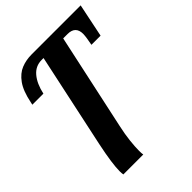

<svg xmlns="http://www.w3.org/2000/svg" viewBox="-222 -645 995 995"><g transform="rotate(-45 275.5 -148.0)"><path d="M88 240Q87 235 86.5 228.5Q86 222 86 215Q86 188 92 145Q98 102 111 40L222 -479H208Q163 -479 133.5 -444Q104 -409 91 -349H10L13 -363Q27 -433 54 -470.5Q81 -508 116 -522Q151 -536 192 -536H551L513 -352H446L453 -392Q454 -400 455 -407.5Q456 -415 456 -422Q456 -479 398 -479H366L252 49Q241 99 236.5 140.5Q232 182 232 212Q232 221 232.5 228.5Q233 236 234 240Z"/></g></svg>

Font: Noto Serif SemiCondensed
Style: Bold Italic
Weight: 700
Width: 4
Italic angle: -12°
Designer: Monotype Design Team
Foundry: Monotype Imaging Inc.
Version: Version 2.014